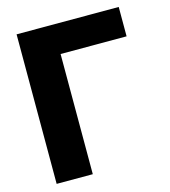

<svg xmlns="http://www.w3.org/2000/svg" viewBox="-109 -815 800 902"><g transform="rotate(-15 291.5 -363.5)"><path d="M551.8 -727.3V-584.5H230.8V0H55V-727.3Z"/></g></svg>

Font: Inter UI Extra Bold
Style: Regular
Weight: 800
Designer: Rasmus Andersson
Foundry: rsms
Version: 3.2;8d6f07862